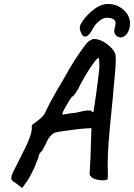

<svg xmlns="http://www.w3.org/2000/svg" viewBox="-20 -890 677 970"><path d="M57 33Q46 27 41.5 22Q37 17 37 9Q37 -1 45.5 -19.5Q54 -38 75 -78Q81 -91 98 -124Q141 -206 141 -245Q140 -247 140 -251Q140 -261 156 -269Q159 -272 177.5 -286Q196 -300 207 -318Q220 -348 240 -384.5Q260 -421 309 -504Q357 -592 411 -663Q421 -677 433.5 -685Q446 -693 455 -693Q486 -693 518.5 -669Q551 -645 561 -621Q565 -614 565 -591Q565 -560 558 -486Q556 -473 554 -445Q551 -400 545 -349Q534 -237 529 -174Q524 -111 524 -56Q524 -28 525 -15V-8L524 15Q518 21 500 21Q480 21 460 14.5Q440 8 438 -1Q437 -2 435 -3Q433 -4 433 -12L434 -34L437 -90L442 -243L429 -242Q409 -242 344.5 -234Q280 -226 263 -221Q254 -221 241 -209Q228 -197 218 -178Q215 -168 204 -149.5Q193 -131 193 -128Q187 -124 182.5 -117.5Q178 -111 177 -109Q177 -98 157.5 -52.5Q138 -7 119 22L92 60ZM361 -320Q409 -332 427 -332Q437 -332 441 -330Q444 -326 447.5 -324.5Q451 -323 452 -323Q454 -331 468 -432Q482 -533 482 -556Q482 -572 481 -583.5Q480 -595 479 -598Q470 -598 438 -550.5Q406 -503 376 -443Q353 -402 344 -402Q337 -395 314 -355Q291 -315 296 -311Q303 -312 324 -315.5Q345 -319 361 -320ZM564 -773Q564 -801 517 -800Q499 -799 479.5 -782.5Q460 -766 451 -748Q428 -705 410 -705Q397 -705 389 -725.5Q381 -746 384 -758Q388 -773 410 -800Q432 -827 462.5 -848.5Q493 -870 525 -870Q571 -870 604 -840.5Q637 -811 637 -771Q637 -764 635 -752Q629 -726 616.5 -713.5Q604 -701 590 -701Q577 -701 567 -710.5Q557 -720 557 -735Q557 -738 559 -746Q564 -766 564 -773Z"/></svg>

Font: Caveat
Style: Bold
Weight: 700
Designer: Pablo Impallari
Foundry: Pablo Impallari
Version: Version 1.500; ttfautohint (v1.6)